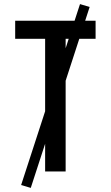

<svg xmlns="http://www.w3.org/2000/svg" viewBox="-20 -836 540 936"><path d="M200 0V-647H54V-735H446V-647H300V0ZM130 80 83 66 370 -816 417 -802Z"/></svg>

Font: Iosevka Term Semibold
Style: Regular
Weight: 600
Monospace: yes
Designer: Belleve Invis
Foundry: Belleve Invis
Version: Version 31.4.0